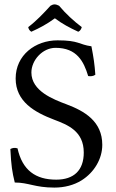

<svg xmlns="http://www.w3.org/2000/svg" viewBox="-20 -841 525 871"><path d="M248 -815C232.6 -822.7 223 -823.4 209 -815C178 -781 145 -746 108 -718C110 -709 113 -703 122 -697C160 -714 192 -731 229 -758C262 -733 296 -715 335 -697C344.1 -700.8 348.2 -708.9 351 -718C315 -745 278 -779 248 -815ZM394.7 -631C336.9 -639 339 -658 241.3 -658C140 -658 51 -591 51 -485C51 -379.6 137.5 -331.5 225.5 -298C286.3 -274.9 360 -246.8 360 -149C360 -68 314.8 -26 235 -26C141.5 -26 81.5 -68.5 59.5 -168C47.2 -172 36.6 -170.1 27 -165C31 -88 35 -62 47 -13C110 -13 138 10 226.7 10C272.2 10 315.2 -1.1 350 -22.8C407.5 -58.8 444 -120.4 444 -184C444 -290.4 363.9 -337 281.5 -367.9C222.3 -390.1 122.4 -427.9 122.4 -512C122.4 -568 173 -624 231.9 -624C329 -624 360 -562 380 -496C390.5 -494.2 403.5 -495 412.5 -502C409 -550 405 -578 394.7 -631Z"/></svg>

Font: Libertinus Math
Style: Regular
Weight: 400
Designer: Philipp H. Poll
Foundry: Khaled Hosny
Version: Version 6.2